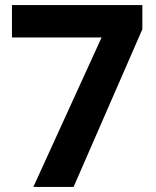

<svg xmlns="http://www.w3.org/2000/svg" viewBox="-20 -734 612 754"><path d="M111 0H269L539 -619V-714H27V-587H379Z"/></svg>

Font: Noto Sans Arabic UI
Style: Bold
Weight: 700
Designer: Monotype Design Team, Nadine Chahine and Nizar Qandah
Foundry: Monotype Imaging Inc.
Version: Version 2.010